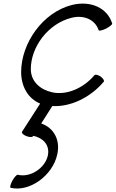

<svg xmlns="http://www.w3.org/2000/svg" viewBox="-20 -579 657 1090"><path d="M617 -445C590 -534 496 -577 389 -551C222 -509 101 -334 100 -171C100 -89 138 -20 208 9L105 169C101 175 111 186 128 193C145 200 163 201 167 195L169 192C225 204 263 244 252 302C237 376 151 431 81 413C75 412 61 427 50 447C39 468 35 485 40 487C147 513 279 418 305 298C324 214 284 146 214 122L277 23C378 29 491 -23 569 -115C574 -120 566 -133 552 -144C537 -154 521 -158 516 -152C453 -77 357 -37 276 -55C209 -70 156 -115 155 -185C154 -312 253 -445 386 -478C457 -496 520 -467 540 -408C541 -402 560 -406 581 -416C602 -427 618 -440 617 -445Z"/></svg>

Font: Nupuram Light Oblique
Style: Regular
Weight: 300
Designer: Santhosh Thottingal (santhosh.thottingal@gmail.com)
Foundry: SMC
Version: Version 1.000